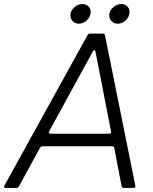

<svg xmlns="http://www.w3.org/2000/svg" viewBox="-47 -929 755 949"><path d="M-18 0Q-24 0 -26 -3.5Q-28 -7 -25 -12L386 -756Q390 -763 398 -763H461Q471 -763 472 -754L622 -11V-9Q622 0 613 0H565Q556 0 554 -9L518 -197Q517 -206 507 -206H163Q155 -206 151 -199L46 -7Q42 0 34 0ZM493 -268Q498 -268 500.5 -271Q503 -274 502 -279L425 -673Q423 -681 419 -681Q415 -681 412 -675L196 -280L194 -275Q194 -272 196.5 -270Q199 -268 203 -268ZM301 -854Q301 -875 319.5 -892Q338 -909 360 -909Q378 -909 389.5 -898Q401 -887 401 -870Q401 -847 383.5 -829.5Q366 -812 343 -812Q325 -812 313 -824Q301 -836 301 -854ZM493 -854Q493 -875 511.5 -892Q530 -909 552 -909Q570 -909 581.5 -898Q593 -887 593 -870Q593 -847 575.5 -829.5Q558 -812 535 -812Q517 -812 505 -824Q493 -836 493 -854Z"/></svg>

Font: Open Sauce Two Light Italic
Style: Regular
Weight: 300
Italic angle: -10°
Designer: Alfredo Marco Pradil
Foundry: Creative Sauce Fz LLC
Version: Version 1.477